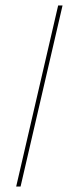

<svg xmlns="http://www.w3.org/2000/svg" viewBox="-20 -680 250 700"><path d="M208 -660 55 0H39L192 -660Z"/></svg>

Font: Elaine Sans Thin
Style: Italic
Weight: 250
Italic angle: -13°
Designer: Wei Huang
Foundry: Wei Huang
Version: Version 2.001;December 24, 2019;FontCreator 12.0.0.2547 64-b